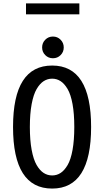

<svg xmlns="http://www.w3.org/2000/svg" viewBox="-20 -1088 610 1119"><path d="M131.5 -1068H442.5V-1004.5H131.5ZM333.2 -766.8Q315 -748.5 288.5 -748.5Q262 -748.5 243.8 -766.8Q225.5 -785 225.5 -811.5Q225.5 -838 243.8 -856.5Q262 -875 288.5 -875Q315 -875 333.2 -856.5Q351.5 -838 351.5 -811.5Q351.5 -785 333.2 -766.8ZM284 11Q56 11 56 -348Q56 -706 284 -706Q511 -706 511 -348Q511 11 284 11ZM234.5 -80Q257 -65.5 284 -65.5Q311 -65.5 333.2 -80Q355.5 -94.5 374 -126Q392.5 -157.5 402.8 -214.2Q413 -271 413 -348Q413 -425 402.8 -481.2Q392.5 -537.5 374 -569Q355.5 -600.5 333.2 -615Q311 -629.5 284 -629.5Q257 -629.5 234.5 -615Q212 -600.5 193.5 -569Q175 -537.5 164.5 -481.2Q154 -425 154 -348Q154 -271 164.5 -214.5Q175 -158 193.5 -126.2Q212 -94.5 234.5 -80Z"/></svg>

Font: League Mono Narrow
Style: Regular
Weight: 400
Width: 3
Designer: Tyler Finck
Foundry: The League of Moveable Type / Tyler Finck
Version: Version 2.210